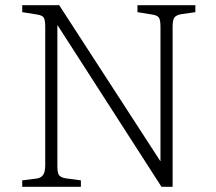

<svg xmlns="http://www.w3.org/2000/svg" viewBox="-20 -723 835 743"><path d="M66 0V-25L121 -32Q138 -34 146.5 -45.5Q155 -57 155 -84V-621Q155 -645 149.5 -654.5Q144 -664 122 -667L66 -676V-703H209L600 -100H601V-620Q601 -645 595 -654.5Q589 -664 567 -667L512 -676V-703H736V-676L681 -668Q663 -665 655.5 -656Q648 -647 648 -620V0H605L203 -625H202V-80Q202 -53 209 -44.5Q216 -36 234 -33L293 -25V0Z"/></svg>

Font: Literata 18pt ExtraLight
Style: Regular
Weight: 250
Designer: Latin by Veronika Burian and Jose Scaglione. Greek by Irene Vlachou. Cyrillic by Vera Evstafieva.
Foundry: TypeTogether
Version: Version 3.103;gftools[0.9.29]